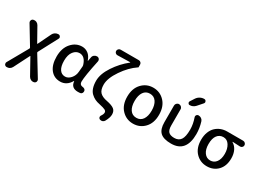

<svg xmlns="http://www.w3.org/2000/svg" viewBox="-44 -1631 3591 2676"><g transform="rotate(30 1752.0 -293.0)"><path d="M154.3 162.1Q142.6 185.5 119.1 199.2Q99.6 209 79.1 209Q74.2 209 69.3 209Q47.9 206.1 38.1 187.5Q34.2 178.7 34.2 169.9Q34.2 160.2 39.1 150.4L221.7 -172.9Q225.6 -181.6 220.7 -190.4L43 -484.4Q37.1 -495.1 37.1 -505.9Q37.1 -513.7 40 -522.5Q48.8 -543 69.3 -547.9Q79.1 -549.8 87.9 -549.8Q103.5 -549.8 118.2 -543.9Q141.6 -533.2 154.3 -510.7L280.3 -286.1Q281.2 -285.2 283.2 -285.2Q285.2 -285.2 286.1 -286.1L386.7 -494.1Q398.4 -518.6 421.9 -533.2Q445.3 -547.9 472.7 -547.9Q493.2 -547.9 503.9 -530.3Q509.8 -521.5 509.8 -511.7Q509.8 -502.9 504.9 -495.1L344.7 -192.4Q339.8 -183.6 344.7 -175.8L537.1 139.6Q543 150.4 543 161.1Q543 168.9 540 177.7Q531.2 197.3 510.7 202.1Q502 204.1 493.2 204.1Q477.5 204.1 461.9 197.3Q438.5 186.5 425.8 164.1L286.1 -86.9Q285.2 -88.9 283.2 -88.9Q281.2 -88.9 280.3 -86.9Z M819.3 12.7Q721.7 12.7 663.1 -61Q604.5 -134.8 604.5 -266.6Q604.5 -402.3 675.8 -483.4Q747.1 -564.5 846.7 -564.5Q900.4 -564.5 943.8 -532.2Q987.3 -500 1009.8 -432.6Q1010.7 -430.7 1012.2 -430.7Q1013.7 -430.7 1013.7 -432.6L1025.4 -494.1Q1029.3 -518.6 1048.8 -534.2Q1068.4 -549.8 1092.8 -549.8Q1114.3 -549.8 1128.9 -533.2Q1138.7 -520.5 1138.7 -504.9Q1138.7 -500 1137.7 -494.1Q1080.1 -224.6 1080.1 -135.7Q1080.1 -111.3 1092.8 -97.2Q1105.5 -83 1127.9 -81.1Q1146.5 -80.1 1161.1 -70.8Q1175.8 -61.5 1178.7 -45.9Q1179.7 -40 1179.7 -35.2Q1179.7 -21.5 1172.9 -8.8Q1163.1 7.8 1144.5 10.7Q1127 12.7 1107.4 12.7Q997.1 12.7 989.3 -89.8Q988.3 -91.8 986.3 -91.8Q984.4 -91.8 983.4 -89.8Q923.8 12.7 819.3 12.7ZM844.7 -82Q893.6 -82 934.1 -127.9Q974.6 -173.8 979.5 -236.3L987.3 -327.1Q987.3 -336.9 985.4 -346.7Q949.2 -467.8 861.3 -467.8Q804.7 -467.8 764.2 -416Q723.6 -364.3 723.6 -268.6Q723.6 -178.7 755.4 -130.4Q787.1 -82 844.7 -82Z M1639.6 168.9Q1628.9 187.5 1608.4 194.3Q1598.6 197.3 1588.9 197.3Q1578.1 197.3 1567.4 193.4Q1550.8 186.5 1545.9 169.9Q1544.9 164.1 1544.9 159.2Q1544.9 147.5 1551.8 137.7Q1576.2 103.5 1576.2 77.1Q1576.2 52.7 1552.2 39.6Q1528.3 26.4 1456.1 10.7Q1411.1 2 1377.4 -14.2Q1343.8 -30.3 1313 -59.1Q1282.2 -87.9 1266.1 -136.2Q1250 -184.6 1250 -250Q1250 -359.4 1334.5 -486.8Q1418.9 -614.3 1533.2 -704.1Q1535.2 -705.1 1534.7 -707.5Q1534.2 -710 1531.2 -710Q1379.9 -707 1330.1 -705.1Q1329.1 -705.1 1328.1 -705.1Q1310.5 -705.1 1297.9 -717.8Q1284.2 -730.5 1284.2 -749Q1284.2 -767.6 1297.9 -781.2Q1311.5 -794.9 1330.1 -794.9H1623Q1642.6 -794.9 1655.8 -781.2Q1668.9 -767.6 1668.9 -749V-708Q1668.9 -703.1 1664.1 -703.1Q1663.1 -703.1 1663.1 -702.1Q1551.8 -627.9 1460 -493.2Q1368.2 -358.4 1368.2 -255.9Q1368.2 -171.9 1405.3 -133.3Q1442.4 -94.7 1522.5 -80.1Q1606.4 -63.5 1642.6 -35.6Q1678.7 -7.8 1678.7 48.8Q1678.7 98.6 1639.6 168.9Z M1992.2 12.7Q1883.8 12.7 1810.1 -64.5Q1736.3 -141.6 1736.3 -274.4Q1736.3 -408.2 1810.1 -486.3Q1883.8 -564.5 1992.2 -564.5Q2100.6 -564.5 2174.3 -486.3Q2248 -408.2 2248 -274.4Q2248 -141.6 2174.3 -64.5Q2100.6 12.7 1992.2 12.7ZM2129.9 -274.4Q2129.9 -364.3 2094.2 -416.5Q2058.6 -468.8 1992.7 -468.8Q1926.8 -468.8 1891.1 -416.5Q1855.5 -364.3 1855.5 -274.4Q1855.5 -184.6 1891.1 -132.8Q1926.8 -81.1 1992.7 -81.1Q2058.6 -81.1 2094.2 -132.8Q2129.9 -184.6 2129.9 -274.4Z M2682.6 -783.2Q2705.1 -783.2 2713.9 -763.7Q2717.8 -755.9 2717.8 -749Q2717.8 -737.3 2709 -727.5L2638.7 -647.5Q2602.5 -606.4 2547.9 -606.4Q2531.2 -606.4 2522.5 -622.1Q2518.6 -628.9 2518.6 -635.7Q2518.6 -644.5 2523.4 -652.3L2567.4 -720.7Q2586.9 -750 2617.7 -766.6Q2648.4 -783.2 2682.6 -783.2ZM2833 -303.7Q2833 -11.7 2590.8 -11.7Q2469.7 -11.7 2416.5 -61.5Q2363.3 -111.3 2363.3 -223.6V-492.2Q2363.3 -513.7 2378.9 -529.3Q2394.5 -544.9 2416 -544.9Q2437.5 -544.9 2453.1 -529.3Q2468.8 -513.7 2468.8 -492.2V-233.4Q2468.8 -162.1 2497.1 -132.3Q2525.4 -102.5 2590.8 -102.5Q2659.2 -102.5 2692.9 -150.4Q2726.6 -198.2 2726.6 -314.5Q2726.6 -400.4 2694.3 -493.2Q2691.4 -500 2691.4 -506.8Q2691.4 -518.6 2698.2 -528.3Q2710 -544.9 2729.5 -544.9Q2754.9 -544.9 2775.4 -530.8Q2795.9 -516.6 2803.7 -492.2Q2833 -397.5 2833 -303.7Z M3179.7 12.7Q3073.2 12.7 3001 -62.5Q2928.7 -137.7 2928.7 -268.6Q2928.7 -338.9 2950.2 -393.6Q2971.7 -448.2 3007.8 -481.9Q3043.9 -515.6 3089.4 -532.7Q3134.8 -549.8 3185.5 -549.8H3442.4Q3462.9 -549.8 3477.1 -535.6Q3491.2 -521.5 3491.2 -502Q3491.2 -482.4 3476.6 -469.7Q3463.9 -458 3446.3 -458Q3445.3 -458 3443.4 -458Q3384.8 -461.9 3325.2 -463.9Q3323.2 -463.9 3323.2 -461.4Q3323.2 -459 3325.2 -458Q3372.1 -430.7 3397.9 -377.4Q3423.8 -324.2 3423.8 -252.9Q3423.8 -129.9 3355.5 -58.6Q3287.1 12.7 3179.7 12.7ZM3180.7 -81.1Q3241.2 -81.1 3277.3 -129.9Q3313.5 -178.7 3313.5 -262.7Q3313.5 -343.8 3278.3 -399.9Q3243.2 -456.1 3182.1 -456.1Q3121.1 -456.1 3084.5 -408.7Q3047.9 -361.3 3047.9 -268.6Q3047.9 -182.6 3084.5 -131.8Q3121.1 -81.1 3180.7 -81.1Z"/></g></svg>

Font: Gen Jyuu GothicX Medium
Style: Regular
Weight: 500
Designer: Ryoko NISHIZUKA (kana &amp; ideographs); Paul D. Hunt (Latin, Greek &amp; Cyrillic); Wenlong ZHANG (bopomofo); Sandoll C
Version: Version 1.058.20140828